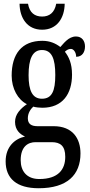

<svg xmlns="http://www.w3.org/2000/svg" viewBox="-20 -764 478 1021"><path d="M204 -606C284 -606 323 -669 324 -744H279C270 -696 242 -676 204 -676C165 -676 137 -696 129 -744H84C85 -669 124 -606 204 -606ZM186 237C337 237 408 166 408 52C408 -28 366 -93 265 -93H179C148 -93 128 -104 128 -135C128 -164 144 -185 157 -197C168 -193 193 -191 205 -191C313 -191 363 -265 363 -367C363 -427 346 -462 325 -489C334 -497 343 -504 357 -504C371 -504 385 -486 385 -462C418 -462 432 -488 432 -517C432 -546 416 -570 384 -570C344 -570 318 -532 301 -514C276 -533 246 -547 205 -547C96 -547 42 -477 42 -362C42 -293 75 -234 123 -210C88 -186 60 -156 60 -116C60 -72 87 -50 113 -38C58 -26 10 17 10 94C10 185 68 237 186 237ZM203 -239C153 -239 132 -281 132 -364C132 -451 153 -498 203 -498C255 -498 274 -453 274 -365C274 -280 256 -239 203 -239ZM189 188C122 188 90 146 90 88C90 13 131 -8 169 -8H255C302 -8 327 13 327 70C327 136 291 188 189 188Z"/></svg>

Font: Noto Serif Devanagari ExtraCondensed Medium
Style: Regular
Weight: 500
Width: 2
Designer: Universal Thirst, Indian Type Foundry and the Monotype Design Team
Foundry: Monotype Imaging Inc.
Version: Version 2.004